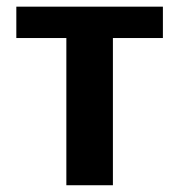

<svg xmlns="http://www.w3.org/2000/svg" viewBox="-20 -548 530 568"><path d="M28.3 -528.3H461.9V-435.5H314V0H176.3V-435.5H28.3Z"/></svg>

Font: Arial
Style: Bold
Weight: 700
Designer: Steve Matteson
Foundry: Ascender Corporation
Version: Version 2.00.3